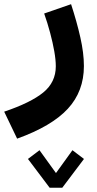

<svg xmlns="http://www.w3.org/2000/svg" viewBox="-129 -387 458 908"><path d="M165.6 500.7 268.1 364.7 213.6 323.4 135.7 431.4 57.8 323.4 3.2 364.7 105.7 500.7ZM79.9 -323.1Q95.9 -277.7 108.2 -231.5Q120.5 -185.3 127.7 -144.5Q134.9 -103.7 134.9 -73.6Q134.9 1.9 75.5 50.4Q16.2 98.8 -109.2 141.1L-48 268.7Q115.6 209.8 191.7 127.4Q267.8 45 267.8 -74.7Q267.8 -136 250.9 -210.4Q234.1 -284.9 207.1 -367.2Z"/></svg>

Font: Estedad VF
Style: Regular
Weight: 100
Designer: Amin Abedi
Version: Version 7.3